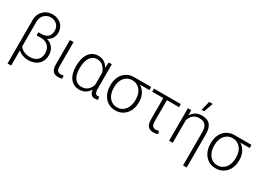

<svg xmlns="http://www.w3.org/2000/svg" viewBox="-23 -1625 3679 2699"><g transform="rotate(30 1816.0 -275.5)"><path d="M290 -720.7Q335.4 -720.7 372.6 -706.8Q409.7 -692.9 435.5 -668.2Q461.4 -643.6 475.6 -609.1Q489.7 -574.7 489.7 -533.7Q489.7 -484.4 464.6 -444.1Q439.5 -403.8 393.1 -381.8Q427.2 -372.1 453.4 -354.5Q479.5 -336.9 497.1 -313Q514.6 -289.1 523.4 -259.5Q532.2 -230 532.2 -197.3Q532.2 -147.5 516.1 -108.9Q500 -70.3 470.7 -43.9Q441.4 -17.6 401.1 -3.9Q360.8 9.8 312.5 9.8Q290.5 9.8 267.6 6.1Q244.6 2.4 222.7 -5.4Q200.7 -13.2 180.9 -24.9Q161.1 -36.6 145 -52.7V194.8H86.4V-518.6Q86.4 -561.5 102.5 -598.6Q118.7 -635.7 146.5 -662.8Q174.3 -689.9 211.4 -705.3Q248.5 -720.7 290 -720.7ZM288.1 -401.9Q326.2 -401.9 353.5 -411.4Q380.9 -420.9 398.2 -438.5Q415.5 -456.1 423.6 -480.7Q431.6 -505.4 431.6 -535.6Q431.6 -561 423.1 -585.2Q414.6 -609.4 397 -628.4Q379.4 -647.5 352.8 -659.2Q326.2 -670.9 290 -670.9Q259.8 -670.9 233.2 -659.4Q206.5 -647.9 187 -627.7Q167.5 -607.4 156.2 -579.6Q145 -551.8 145 -518.6V-116.2Q155.8 -99.1 172.6 -85Q189.5 -70.8 210.4 -60.8Q231.4 -50.8 256.1 -45.2Q280.8 -39.6 308.1 -39.6Q348.1 -39.6 379.2 -50.5Q410.2 -61.5 431.2 -82Q452.1 -102.5 462.9 -131.3Q473.6 -160.2 473.6 -195.3Q473.6 -228.5 463.1 -257.1Q452.6 -285.6 432.1 -306.9Q411.6 -328.1 381.6 -340.1Q351.6 -352.1 312 -352.1H242.2V-401.9Z M739.7 -528.3V-133.3Q739.7 -105.5 745.4 -88.4Q751 -71.3 760.5 -62Q770 -52.7 782.5 -49.6Q794.9 -46.4 808.6 -46.4Q821.8 -46.4 834 -47.9Q846.2 -49.3 856 -51.3L858.4 -2.4Q847.7 0.5 830.3 2.7Q813 4.9 795.9 4.9Q771 4.9 749.8 -1.7Q728.5 -8.3 713.4 -24.4Q698.2 -40.5 689.7 -67.1Q681.2 -93.8 681.2 -133.3V-528.3Z M1361.8 -528.3V-133.8Q1361.8 -106.9 1365.7 -89.4Q1369.6 -71.8 1376.2 -61.3Q1382.8 -50.8 1391.8 -46.6Q1400.9 -42.5 1411.1 -42.5Q1418 -42.5 1424.1 -43.7Q1430.2 -44.9 1435.5 -46.4L1443.8 -1Q1431.6 5.9 1419.9 8.1Q1408.2 10.3 1396 10.3Q1357.9 10.3 1335.2 -12Q1312.5 -34.2 1305.7 -85.9Q1280.8 -41.5 1240 -15.6Q1199.2 10.3 1140.1 10.3Q1092.3 10.3 1054.7 -8.5Q1017.1 -27.3 991.2 -61.5Q965.3 -95.7 951.9 -143.6Q938.5 -191.4 938.5 -249.5V-259.8Q938.5 -322.3 951.9 -373.5Q965.3 -424.8 991.5 -461.4Q1017.6 -498 1055.2 -518.1Q1092.8 -538.1 1141.1 -538.1Q1198.7 -538.1 1239.3 -511.7Q1279.8 -485.4 1304.7 -438L1311.5 -528.3ZM997.1 -249.5Q997.1 -204.1 1006.1 -165.5Q1015.1 -127 1033.9 -98.9Q1052.7 -70.8 1081.8 -54.9Q1110.8 -39.1 1150.9 -39.1Q1181.2 -39.1 1205.3 -47.9Q1229.5 -56.6 1248 -72.5Q1266.6 -88.4 1280 -109.9Q1293.5 -131.3 1303.2 -156.7V-359.9Q1294.4 -385.3 1281 -408.4Q1267.6 -431.6 1249 -449.5Q1230.5 -467.3 1206.5 -477.8Q1182.6 -488.3 1151.9 -488.3Q1111.3 -488.3 1082.3 -470.5Q1053.2 -452.6 1034.2 -421.6Q1015.1 -390.6 1006.1 -348.9Q997.1 -307.1 997.1 -259.8Z M2000 -478H1846.7Q1899.9 -444.8 1929.4 -389.9Q1959 -335 1959 -263.2V-247.1Q1959 -193.4 1942.6 -146.5Q1926.3 -99.6 1896 -64.9Q1865.7 -30.3 1822.5 -10.3Q1779.3 9.8 1726.1 9.8Q1672.4 9.8 1629.2 -10Q1585.9 -29.8 1555.4 -65.2Q1524.9 -100.6 1508.3 -149.4Q1491.7 -198.2 1491.7 -255.9V-272Q1491.7 -327.1 1508.1 -374Q1524.4 -420.9 1554.9 -455.1Q1585.4 -489.3 1628.4 -508.8Q1671.4 -528.3 1724.6 -528.3H2000ZM1550.3 -255.9Q1550.3 -212.4 1561.5 -173.1Q1572.8 -133.8 1595 -104.2Q1617.2 -74.7 1649.9 -57.1Q1682.6 -39.6 1726.1 -39.6Q1768.6 -39.6 1801.3 -57.1Q1834 -74.7 1856.2 -104.2Q1878.4 -133.8 1889.6 -173.1Q1900.9 -212.4 1900.9 -255.9V-272Q1900.9 -312.5 1889.6 -349.9Q1878.4 -387.2 1856.2 -415.8Q1834 -444.3 1801 -461.2Q1768.1 -478 1725.1 -478H1724.6Q1681.6 -478 1649.2 -460.9Q1616.7 -443.8 1594.7 -415.3Q1572.8 -386.7 1561.5 -349.6Q1550.3 -312.5 1550.3 -272Z M2481.4 -478.5H2284.7V-133.8Q2284.7 -106.4 2290 -88.4Q2295.4 -70.3 2304.9 -59.6Q2314.5 -48.8 2327.4 -44.7Q2340.3 -40.5 2355.5 -40.5Q2369.6 -40.5 2381.1 -43.2Q2392.6 -45.9 2403.8 -48.8L2416.5 -5.4Q2398.4 4.4 2380.6 7.1Q2362.8 9.8 2344.2 9.8Q2315.4 9.8 2293.2 2Q2271 -5.9 2255.9 -23.4Q2240.7 -41 2233.2 -68.8Q2225.6 -96.7 2225.6 -136.2V-478.5H2045.9V-528.3H2481.4Z M2650.9 -528.3 2653.8 -444.3Q2680.2 -488.8 2721.9 -513.4Q2763.7 -538.1 2822.8 -538.1Q2864.3 -538.1 2897 -527.3Q2929.7 -516.6 2952.4 -492.4Q2975.1 -468.3 2986.8 -429.4Q2998.5 -390.6 2998.5 -334.5V202.6H2939.9V-334Q2939.9 -378.9 2930.4 -408.7Q2920.9 -438.5 2903.8 -456.1Q2886.7 -473.6 2862.8 -481Q2838.9 -488.3 2809.6 -488.3Q2776.4 -488.3 2750.7 -478.8Q2725.1 -469.2 2706.3 -452.6Q2687.5 -436 2675 -413.3Q2662.6 -390.6 2655.3 -364.7V0H2596.7V-528.3ZM2811.5 -753.9H2869.1L2815.9 -605.5H2775.4Z M3628.9 -478H3475.6Q3528.8 -444.8 3558.3 -389.9Q3587.9 -335 3587.9 -263.2V-247.1Q3587.9 -193.4 3571.5 -146.5Q3555.2 -99.6 3524.9 -64.9Q3494.6 -30.3 3451.4 -10.3Q3408.2 9.8 3355 9.8Q3301.3 9.8 3258.1 -10Q3214.8 -29.8 3184.3 -65.2Q3153.8 -100.6 3137.2 -149.4Q3120.6 -198.2 3120.6 -255.9V-272Q3120.6 -327.1 3137 -374Q3153.3 -420.9 3183.8 -455.1Q3214.4 -489.3 3257.3 -508.8Q3300.3 -528.3 3353.5 -528.3H3628.9ZM3179.2 -255.9Q3179.2 -212.4 3190.4 -173.1Q3201.7 -133.8 3223.9 -104.2Q3246.1 -74.7 3278.8 -57.1Q3311.5 -39.6 3355 -39.6Q3397.5 -39.6 3430.2 -57.1Q3462.9 -74.7 3485.1 -104.2Q3507.3 -133.8 3518.6 -173.1Q3529.8 -212.4 3529.8 -255.9V-272Q3529.8 -312.5 3518.6 -349.9Q3507.3 -387.2 3485.1 -415.8Q3462.9 -444.3 3429.9 -461.2Q3397 -478 3354 -478H3353.5Q3310.5 -478 3278.1 -460.9Q3245.6 -443.8 3223.6 -415.3Q3201.7 -386.7 3190.4 -349.6Q3179.2 -312.5 3179.2 -272Z"/></g></svg>

Font: Melbourne
Style: Light
Weight: 300
Designer: Google
Version: Version 2.000980; 2014